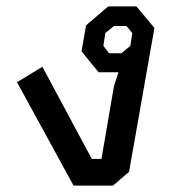

<svg xmlns="http://www.w3.org/2000/svg" viewBox="-20 -578 533 598"><path d="M33 -322 112 -370 266 -83H296L335 -310L349 -353H287L234 -418L248 -499L317 -558H405L461 -491L382 -43L332 0H209ZM358 -412 386 -435 392 -475 374 -497H335L308 -475L302 -435L320 -412Z"/></svg>

Font: Chakra Petch Medium
Style: Italic
Weight: 500
Italic angle: -10°
Designer: Katatrad Aksorn Co.,Ltd.
Foundry: Cadson Demak Co.,Ltd.
Version: Version 1.000; ttfautohint (v1.6)